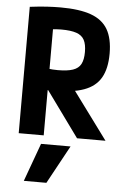

<svg xmlns="http://www.w3.org/2000/svg" viewBox="-65 -786 729 1102"><g transform="rotate(5 300.0 -235.0)"><path d="M245 270H115L195 50H365ZM62 -728Q118 -735 160 -737.5Q202 -740 238 -740Q348 -740 414.5 -716Q481 -692 511.5 -639.5Q542 -587 542 -500Q542 -414 511.5 -361Q481 -308 414.5 -284Q348 -260 238 -260Q209 -260 180.5 -261.5Q152 -263 132 -264L196 -384Q209 -382 224 -381Q239 -380 254 -380Q309 -380 341 -391Q373 -402 386.5 -427.5Q400 -453 400 -497Q400 -541 386.5 -566.5Q373 -592 341 -603Q309 -614 254 -614Q239 -614 224 -613Q209 -612 196 -610L206 -647V0H62ZM398 0 166 -320H326L562 0Z"/></g></svg>

Font: M PLUS Code Latin Expanded
Style: Bold
Weight: 700
Width: 7
Designer: Coji Morishita
Foundry: UNDERFOREST DESIGN
Version: Version 1.002; ttfautohint (v1.8.3)